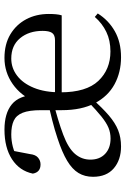

<svg xmlns="http://www.w3.org/2000/svg" viewBox="136 -708 585 898"><g transform="rotate(-90 429.0 -258.5)"><path d="M193.3 14.6Q131.1 14.6 91.3 -19.2Q51.6 -53.1 51.6 -116.5Q51.6 -154.9 69.3 -184.3Q86.9 -213.6 126.3 -237.3Q165.7 -260.9 230.9 -282.3Q270.5 -295.7 317.2 -307.5Q364 -319.3 404.8 -327.7V-303.1Q364.8 -293.3 322.6 -280.6Q280.5 -267.9 248.3 -255.7Q185.3 -232 158.6 -200.6Q131.9 -169.3 131.9 -128.8Q131.9 -85.4 158.8 -59.9Q185.7 -34.4 230.6 -34.4Q257.5 -34.4 280.8 -44Q304 -53.6 332.9 -76.6Q361.7 -99.7 403.6 -140L419.8 -121.1H416.8Q373.3 -72.2 338.4 -42.3Q303.4 -12.4 269.4 1.1Q235.4 14.6 193.3 14.6ZM610.9 14.6Q540.7 14.6 484.6 -15.7Q428.5 -46.1 395.9 -107.7Q363.2 -169.4 363.2 -263V-359.2Q363.2 -415.4 351.1 -445.6Q338.9 -475.8 313.8 -487.3Q288.8 -498.8 250 -498.8Q220.5 -498.8 191.7 -491.4Q162.9 -484 129.7 -463.7L173.2 -491.1L157.8 -411.1Q155 -385.2 141.2 -373.6Q127.4 -361.9 109.4 -361.9Q72.9 -361.9 66.5 -397.9Q79.4 -460 133.6 -495.3Q187.8 -530.6 272.2 -530.6Q348.5 -530.6 390.4 -496.3Q432.3 -462 435.9 -384L402.5 -386.8Q430.6 -453.8 485.6 -492.2Q540.7 -530.6 607.5 -530.6Q671.7 -530.6 717.5 -503.3Q763.4 -475.9 788.3 -429.2Q813.2 -382.4 813.2 -323.2Q813.2 -304.9 811.8 -289.8Q810.4 -274.6 806.7 -262.9H397.8V-294.2H689.7Q715.4 -294.2 724.8 -308.2Q734.1 -322.1 734.1 -352.3Q734.1 -416.2 699.9 -457.5Q665.7 -498.8 604.6 -498.8Q560.6 -498.8 524.8 -471.7Q488.9 -444.7 467.8 -393.1Q446.7 -341.5 446.7 -268.9Q446.7 -148 500.1 -91.5Q553.6 -35 638.1 -35Q689.5 -35 729.2 -54.2Q769 -73.3 799.3 -108.1L815.6 -94.3Q783.8 -43.7 732.6 -14.6Q681.4 14.6 610.9 14.6Z"/></g></svg>

Font: Source Han Serif JP VF
Style: Regular
Weight: 250
Designer: Ryoko NISHIZUKA 西塚涼子 (kana & ideographs); Frank Grießhammer (Latin, Greek & Cyrillic); Wenlong ZHANG 张文龙 (bopomofo); San
Foundry: Adobe
Version: Version 2.001;hotconv 1.1.0;makeotfexe 2.6.0